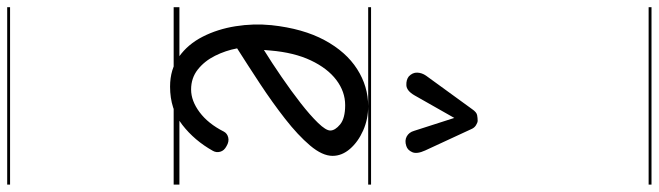

<svg xmlns="http://www.w3.org/2000/svg" viewBox="-674 -700 1832 534"><g transform="rotate(90 242.0 -433.0)"><path d="M216 10Q167.5 10 132.8 -14.8Q98 -39.5 77 -80.8Q56 -122 48 -172Q40 -222 45 -272Q54.5 -360 86.8 -419.8Q119 -479.5 167 -510.2Q215 -541 270.5 -541Q306.5 -541 338 -527Q369.5 -513 389 -490.5Q408.5 -468 408.5 -442Q408.5 -413.5 379.8 -379.5Q351 -345.5 305.5 -310Q260 -274.5 208 -240.2Q156 -206 109.5 -176.5Q115.5 -144.5 130.2 -115Q145 -85.5 168.5 -67Q192 -48.5 224 -48.5Q255.5 -48.5 287.2 -72.2Q319 -96 341 -139.5Q346 -149 357.5 -151.8Q369 -154.5 381.5 -147Q394 -140.5 397 -129.5Q400 -118.5 394.5 -109Q366 -58 322.2 -24Q278.5 10 216 10ZM114 -251Q149.5 -273 188.5 -299.8Q227.5 -326.5 261.5 -353Q295.5 -379.5 316.8 -401.5Q338 -423.5 338 -435.5Q338 -449 321 -463Q304 -477 267.5 -477Q230 -477 197.5 -452.5Q165 -428 143 -381.5Q121 -335 115.5 -269ZM216 10Q167.5 10 132.8 -14.8Q98 -39.5 77 -80.8Q56 -122 48 -172Q40 -222 45 -272Q54.5 -360 86.8 -419.8Q119 -479.5 167 -510.2Q215 -541 270.5 -541Q306.5 -541 338 -527Q369.5 -513 389 -490.5Q408.5 -468 408.5 -442Q408.5 -413.5 379.8 -379.5Q351 -345.5 305.5 -310Q260 -274.5 208 -240.2Q156 -206 109.5 -176.5Q115.5 -144.5 130.2 -115Q145 -85.5 168.5 -67Q192 -48.5 224 -48.5Q255.5 -48.5 287.2 -72.2Q319 -96 341 -139.5Q346 -149 357.5 -151.8Q369 -154.5 381.5 -147Q394 -140.5 397 -129.5Q400 -118.5 394.5 -109Q366 -58 322.2 -24Q278.5 10 216 10ZM114 -251Q149.5 -273 188.5 -299.8Q227.5 -326.5 261.5 -353Q295.5 -379.5 316.8 -401.5Q338 -423.5 338 -435.5Q338 -449 321 -463Q304 -477 267.5 -477Q230 -477 197.5 -452.5Q165 -428 143 -381.5Q121 -335 115.5 -269ZM381 -647Q366 -642 354.5 -648.2Q343 -654.5 339 -668.5L303 -780.5L240 -669.5Q227.5 -648 212.2 -647.2Q197 -646.5 187.5 -654Q176.5 -664.5 177 -677.5Q177.5 -690.5 185.5 -702L278.5 -830Q287 -842.5 295.2 -844Q303.5 -845.5 311 -845.5Q315.5 -845.5 323 -841Q330.5 -836.5 334 -828L393.5 -699.5Q404 -676.5 398.2 -663.5Q392.5 -650.5 381 -647ZM-5 455H488.5V463H-5ZM-5 -16H488.5V0H-5ZM-5 -549H488.5V-541H-5ZM-5 -1329H488.5V-1321H-5Z"/></g></svg>

Font: Edu SA Dotted Guide
Style: Regular
Weight: 400
Designer: Tina and Corey Anderson, Eben Sorkin, Mirko Velimirovic
Foundry: Google for Education
Version: Version 2.000